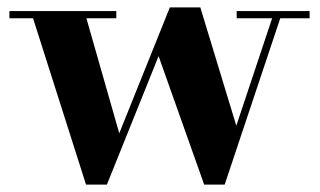

<svg xmlns="http://www.w3.org/2000/svg" viewBox="-20 -490 866 520"><path d="M303 -129 214 -440.5H295V-460H5.5V-440.5H69.5L213 10H269.5L409.5 -338L533 10H588.5L739 -440.5H818.5V-460H621V-440.5H717L620 -149.5L522.5 -470H440Z"/></svg>

Font: Bodoni* 11pt
Style: Bold
Weight: 700
Version: Version 2.3